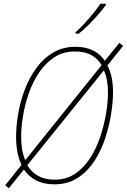

<svg xmlns="http://www.w3.org/2000/svg" viewBox="-20 -975 678 1026"><path d="M27 31 8 15 95 -94Q80 -125 73 -162.5Q66 -200 66 -243Q66 -305 78 -372Q90 -439 114.5 -501.5Q139 -564 176.5 -614.5Q214 -665 265.5 -695Q317 -725 383 -725Q435 -725 475 -706.5Q515 -688 540 -650L618 -746L638 -730L554 -625Q584 -570 584 -481Q584 -432 574 -367.5Q564 -303 542.5 -237Q521 -171 484.5 -115Q448 -59 395.5 -24.5Q343 10 270 10Q213 10 173 -11Q133 -32 108 -69ZM523 -627Q480 -700 381 -700Q318 -700 270.5 -669Q223 -638 189 -587.5Q155 -537 134 -476.5Q113 -416 103 -355.5Q93 -295 93 -244Q93 -169 115 -119ZM272 -15Q335 -15 382 -47Q429 -79 462.5 -131.5Q496 -184 516.5 -246.5Q537 -309 547 -370Q557 -431 557 -480Q557 -552 535 -599L126 -92Q148 -55 184 -35Q220 -15 272 -15ZM383 -802Q407 -823 432.5 -851Q458 -879 480.5 -906.5Q503 -934 516 -955H546V-948Q530 -926 505.5 -898Q481 -870 453.5 -842.5Q426 -815 401 -795H384Z"/></svg>

Font: Noto Sans SemiCondensed Thin
Style: Italic
Weight: 100
Width: 4
Italic angle: -12°
Designer: Monotype Design Team
Foundry: Monotype Imaging Inc.
Version: Version 2.013; ttfautohint (v1.8.4.7-5d5b)